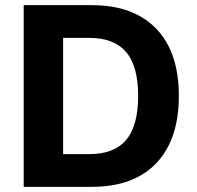

<svg xmlns="http://www.w3.org/2000/svg" viewBox="-20 -725 766 745"><path d="M72 0V-705H336Q445 -705 520 -664Q595 -623 634.5 -545Q674 -467 674 -353Q674 -239 634.5 -160.5Q595 -82 520 -41Q445 0 336 0ZM225 -127H327Q423 -127 469.5 -182Q516 -237 516 -353Q516 -469 469 -523.5Q422 -578 327 -578H225Z"/></svg>

Font: Nunito Sans 10pt SemiCondensed ExtraBold
Style: Regular
Weight: 800
Width: 4
Designer: Vernon Adams
Foundry: Vernon Adams
Version: Version 3.101;gftools[0.9.27]